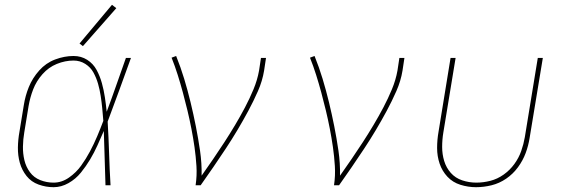

<svg xmlns="http://www.w3.org/2000/svg" viewBox="-20 -771 2344 799"><path d="M203 8Q235 8 265 -9Q295 -26 316.5 -52.5Q338 -79 355 -107.5Q372 -136 385.5 -166Q399 -196 412 -226Q414 -170 415.5 -113.5Q417 -57 419 0H440Q436 -66 434 -132.5Q432 -199 428 -265Q453 -331 477 -397.5Q501 -464 525 -530H504Q484 -474 464.5 -418Q445 -362 424 -306Q421 -336 416.5 -366Q412 -396 404 -425Q396 -454 382 -480Q368 -506 343 -522Q318 -538 286 -538Q248 -538 209.5 -523.5Q171 -509 143 -477.5Q115 -446 100 -409Q85 -372 79 -333L61 -223Q55 -190 54.5 -157Q54 -124 62.5 -93.5Q71 -63 90.5 -38.5Q110 -14 140.5 -3Q171 8 203 8ZM203 -11Q174 -11 147.5 -21.5Q121 -32 104.5 -54.5Q88 -77 81.5 -104.5Q75 -132 75.5 -161.5Q76 -191 81 -220L99 -330Q105 -365 118 -399Q131 -433 156.5 -462Q182 -491 216.5 -505Q251 -519 286 -519Q313 -519 335 -505Q357 -491 369 -469Q381 -447 388 -422.5Q395 -398 399 -372Q403 -346 405.5 -320Q408 -294 410 -268Q398 -236 384.5 -204Q371 -172 354.5 -141Q338 -110 317.5 -81.5Q297 -53 267 -32Q237 -11 203 -11ZM325 -579 464 -737 446 -751 311 -590Z M794 0H815Q842 -38 868 -76Q894 -114 919.5 -152.5Q945 -191 968.5 -230.5Q992 -270 1013.5 -310Q1035 -350 1053.5 -392Q1072 -434 1079 -477L1087 -530H1066L1058 -477Q1051 -438 1035 -399.5Q1019 -361 999.5 -324Q980 -287 958.5 -251Q937 -215 914 -179.5Q891 -144 867 -109Q843 -74 819 -40Q820 -92 812.5 -143.5Q805 -195 795 -245.5Q785 -296 773 -345.5Q761 -395 746.5 -443Q732 -491 713 -538L694 -531Q708 -496 719.5 -459.5Q731 -423 741 -386Q751 -349 760 -311.5Q769 -274 776.5 -235.5Q784 -197 789.5 -158.5Q795 -120 797.5 -80Q800 -40 794 0Z M1370 0H1391Q1418 -38 1444 -76Q1470 -114 1495.5 -152.5Q1521 -191 1544.5 -230.5Q1568 -270 1589.5 -310Q1611 -350 1629.5 -392Q1648 -434 1655 -477L1663 -530H1642L1634 -477Q1627 -438 1611 -399.5Q1595 -361 1575.5 -324Q1556 -287 1534.5 -251Q1513 -215 1490 -179.5Q1467 -144 1443 -109Q1419 -74 1395 -40Q1396 -92 1388.5 -143.5Q1381 -195 1371 -245.5Q1361 -296 1349 -345.5Q1337 -395 1322.5 -443Q1308 -491 1289 -538L1270 -531Q1284 -496 1295.5 -459.5Q1307 -423 1317 -386Q1327 -349 1336 -311.5Q1345 -274 1352.5 -235.5Q1360 -197 1365.5 -158.5Q1371 -120 1373.5 -80Q1376 -40 1370 0Z M1961 8Q1993 8 2025.5 0Q2058 -8 2086.5 -27.5Q2115 -47 2135.5 -75Q2156 -103 2167.5 -134Q2179 -165 2184 -197L2239 -530H2218L2164 -200Q2159 -171 2149 -142.5Q2139 -114 2120.5 -88.5Q2102 -63 2076 -44.5Q2050 -26 2020.5 -18.5Q1991 -11 1962 -11Q1932 -11 1903.5 -20.5Q1875 -30 1856 -51.5Q1837 -73 1828.5 -101Q1820 -129 1820 -159.5Q1820 -190 1825 -220L1876 -530H1855L1805 -223Q1799 -189 1799 -155Q1799 -121 1809.5 -90Q1820 -59 1842 -35.5Q1864 -12 1896 -2Q1928 8 1961 8Z"/></svg>

Font: Iosevka Sparkle Thin Oblique
Style: Regular
Weight: 100
Italic angle: -9°
Designer: Belleve Invis
Foundry: Belleve Invis
Version: Version 4.5.0; ttfautohint (v1.8.3)